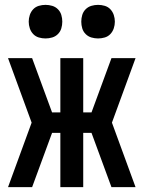

<svg xmlns="http://www.w3.org/2000/svg" viewBox="-20 -769 590 789"><path d="M537 0H438L356 -223H322V0H228V-223H194L112 0H13L110 -265L13 -530H112L194 -307H228V-530H322V-307H356L438 -530H537L440 -265ZM383 -611Q369 -611 355.5 -615Q342 -619 332 -629Q322 -639 318 -652.5Q314 -666 314 -680Q314 -694 318 -707.5Q322 -721 332 -731Q342 -741 355.5 -745Q369 -749 383 -749Q397 -749 410.5 -745Q424 -741 433.5 -731Q443 -721 447.5 -707.5Q452 -694 452 -680Q452 -666 447.5 -652.5Q443 -639 433.5 -629Q424 -619 410.5 -615Q397 -611 383 -611ZM167 -611Q153 -611 139.5 -615Q126 -619 116.5 -629Q107 -639 102.5 -652.5Q98 -666 98 -680Q98 -694 102.5 -707.5Q107 -721 116.5 -731Q126 -741 139.5 -745Q153 -749 167 -749Q181 -749 194.5 -745Q208 -741 218 -731Q228 -721 232 -707.5Q236 -694 236 -680Q236 -666 232 -652.5Q228 -639 218 -629Q208 -619 194.5 -615Q181 -611 167 -611Z"/></svg>

Font: Lode Dark
Style: Bold
Weight: 700
Monospace: yes
Designer: Belleve Invis
Foundry: Belleve Invis
Version: Version 29.2.0; ttfautohint (v1.8.3)